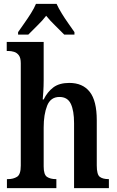

<svg xmlns="http://www.w3.org/2000/svg" viewBox="-20 -978 609 998"><path d="M16 0V-47H22Q49 -47 68.5 -59Q88 -71 88 -117V-649Q88 -677 78 -690.5Q68 -704 53 -708.5Q38 -713 24 -713H15V-760H207V-560Q207 -530 205 -499.5Q203 -469 202 -461H207Q226 -500 257 -523.5Q288 -547 340 -547Q410 -547 446.5 -500.5Q483 -454 483 -353V-118Q483 -71 498.5 -59Q514 -47 544 -47H546V0H365V-338Q365 -403 348 -438.5Q331 -474 289 -474Q243 -474 225 -428.5Q207 -383 207 -315V-113Q207 -70 224.5 -58.5Q242 -47 270 -47H273V0ZM74 -811Q87 -830 105.5 -856Q124 -882 141 -909Q158 -936 167 -958H274Q284 -936 300.5 -909Q317 -882 335.5 -856Q354 -830 367 -811V-798H314Q294 -819 267 -845Q240 -871 220 -896Q201 -871 174 -845Q147 -819 127 -798H74Z"/></svg>

Font: Noto Serif Condensed SemiBold
Style: Regular
Weight: 600
Width: 3
Designer: Monotype Design Team
Foundry: Monotype Imaging Inc.
Version: Version 2.013